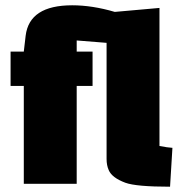

<svg xmlns="http://www.w3.org/2000/svg" viewBox="-20 -695 682 726"><path d="M270 -542V-500H330V-370H270V0H70V-370H20V-500H70L77 -560Q91 -675 253 -675Q329 -675 414 -650L583 -665V-143Q614 -137 632 -136L623 11Q495 11 454 -4Q403 -23 391 -52Q383 -70 383 -94V-533Z"/></svg>

Font: Myanmar Thuriya
Style: Regular
Weight: 400
Designer: Danh Hong
Foundry: Google Inc.
Version: Version 2.00 November 23, 2015